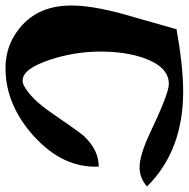

<svg xmlns="http://www.w3.org/2000/svg" viewBox="-39 -670 684 696"><g transform="rotate(90 303.0 -322.0)"><path d="M631 -513Q601 -486 561 -486Q516 -486 430 -527Q327 -576 283 -588Q268 -592 259 -592Q199 -592 167 -506Q142 -438 142 -344Q142 -252 171 -163Q204 -62 247 -62Q257 -62 266 -67Q314 -93 365 -168Q436 -271 447 -283Q498 -338 559 -338Q565 -208 448 -102Q334 0 203 0Q136 0 84 -32Q-25 -99 -25 -238Q-25 -313 5 -423Q24 -488 61 -620Q196 -644 287 -644Q501 -644 631 -513Z"/></g></svg>

Font: To Be Continued
Style: Regular
Weight: 400
Version: Macromedia Fontographer 4.1.4 9/2/97